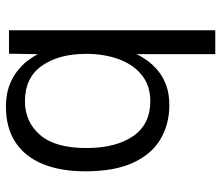

<svg xmlns="http://www.w3.org/2000/svg" viewBox="-68 -498 728 631"><g transform="rotate(-90 295.5 -183.0)"><path d="M511 161H432.5V-98Q425 -81.5 412 -63.2Q399 -45 379 -28Q359 -11 330.8 -0.5Q302.5 10 265.5 10Q202 10 152.8 -19.2Q103.5 -48.5 75.5 -109.5Q47.5 -170.5 47.5 -266Q47.5 -347.5 71.5 -406Q95.5 -464.5 143 -495.8Q190.5 -527 260 -527Q298 -527 326.8 -516.8Q355.5 -506.5 376.2 -490.2Q397 -474 410.8 -456Q424.5 -438 432.5 -422.5L434 -517H511ZM278 -52.5Q329 -52.5 363.8 -80.5Q398.5 -108.5 416 -156.2Q433.5 -204 433.5 -263Q433.5 -353.5 394.2 -409Q355 -464.5 278 -464.5Q210 -464.5 167 -414.8Q124 -365 124 -263Q124 -166 163 -109.2Q202 -52.5 278 -52.5Z"/></g></svg>

Font: Public Sans Light
Style: Regular
Weight: 300
Designer: The Public Sans Project Authors: Dan O. Williams and USWDS (Libre Franklin designed by Pablo Impallari and Rodrigo Fuenz
Version: Version 1.007